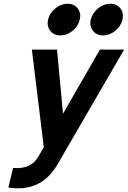

<svg xmlns="http://www.w3.org/2000/svg" viewBox="-20 -791 686 1030"><path d="M50 110Q147 118 185 50L215 -1L151 -525H286L318 -181L516 -525H646L289 90Q201 243 25 215ZM249.5 -626Q230 -651 238 -686Q246 -721 277 -746Q308 -771 343 -771Q378 -771 397 -746Q416 -721 408 -686Q400 -651 369.5 -626Q339 -601 304 -601Q269 -601 249.5 -626ZM478.5 -626Q459 -651 467 -686Q475 -721 506 -746Q537 -771 572 -771Q607 -771 626 -746Q645 -721 637 -686Q629 -651 598.5 -626Q568 -601 533 -601Q498 -601 478.5 -626Z"/></svg>

Font: Miedinger
Style: Bold-Italic
Weight: 700
Italic angle: -13°
Version: Version 001.000